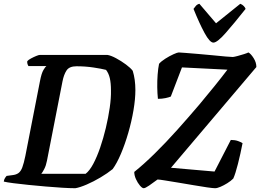

<svg xmlns="http://www.w3.org/2000/svg" viewBox="-33 -994 1374 1014"><path d="M365 0Q337 0 296 -2.5Q255 -5 208.5 -9Q162 -13 117.5 -17.5Q73 -22 38 -26.5Q3 -31 -13 -35Q-12 -45 -7 -53Q-2 -61 2 -65L32 -69Q52 -71 64.5 -80Q77 -89 85 -110.5Q93 -132 101 -171L178 -565Q186 -607 196.5 -624.5Q207 -642 212 -645H117Q115 -648 112.5 -655Q110 -662 111 -671Q117 -678 131 -685.5Q145 -693 158.5 -698.5Q172 -704 178 -704H534Q553 -701 580 -686.5Q607 -672 632 -653.5Q657 -635 668 -620Q682 -575 682 -518Q682 -471 672 -412Q662 -353 644.5 -292.5Q627 -232 605.5 -181.5Q584 -131 562 -101Q535 -79 498 -57Q461 -35 425 -19.5Q389 -4 365 0ZM185 -76H419Q440 -92 459.5 -128.5Q479 -165 496 -214.5Q513 -264 526 -318.5Q539 -373 546.5 -425Q554 -477 553 -517Q553 -555 547 -581Q541 -607 527 -625Q504 -631 461 -637.5Q418 -644 371 -644Q333 -644 318.5 -622Q304 -600 297 -564L215 -145Q210 -119 200.5 -101Q191 -83 185 -76ZM726 0Q718 0 706 -14Q694 -28 685 -48Q676 -68 676 -86Q726 -126 784.5 -183.5Q843 -241 903 -308Q963 -375 1020 -442Q1061 -491 1099 -538Q1137 -585 1168 -626L928 -638L869 -484Q860 -480 841.5 -476Q823 -472 801 -472Q798 -500 797.5 -533.5Q797 -567 799.5 -600Q802 -633 807 -657Q818 -670 840 -684Q862 -698 883 -707.5Q904 -717 911 -717Q919 -717 947.5 -714.5Q976 -712 1014.5 -709Q1053 -706 1091.5 -702Q1130 -698 1159 -695.5Q1188 -693 1197 -693Q1206 -694 1222.5 -698.5Q1239 -703 1255 -708Q1271 -713 1279 -717Q1292 -710 1306.5 -687Q1321 -664 1321 -640L870 -108L1100 -88L1186 -255Q1208 -255 1224.5 -249Q1241 -243 1248 -238Q1237 -181 1223.5 -128Q1210 -75 1199 -51Q1186 -38 1167.5 -26.5Q1149 -15 1131.5 -7.5Q1114 0 1103 0Q1092 0 1060.5 -4.5Q1029 -9 989 -16Q949 -23 909 -29.5Q869 -36 838.5 -41Q808 -46 799 -46Q775 -28 754.5 -14Q734 0 726 0ZM1094 -769Q1075 -769 1047.5 -819.5Q1020 -870 989 -947Q994 -954 1001 -962.5Q1008 -971 1020 -974L1108 -871L1236 -974Q1247 -970 1254.5 -962Q1262 -954 1264 -947Q1203 -870 1158.5 -819.5Q1114 -769 1094 -769Z"/></svg>

Font: Texturina 72pt 72pt Regular
Style: Bold Italic
Weight: 700
Italic angle: -11°
Designer: Guillermo Torres Carreño
Foundry: Omnibus-Type
Version: Version 1.002; ttfautohint (v1.8.3)